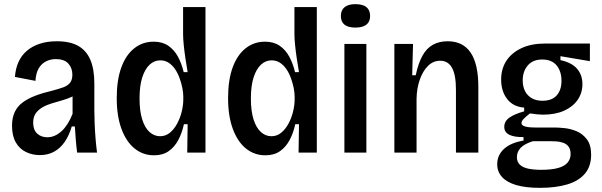

<svg xmlns="http://www.w3.org/2000/svg" viewBox="-20 -736 2902 926"><path d="M172 12Q136 12 105 -3Q74 -18 56 -49.5Q38 -81 38 -130Q38 -167 50.5 -194.5Q63 -222 88 -241Q113 -260 149.5 -274Q186 -288 233 -299Q264 -307 285.5 -315Q307 -323 318 -337Q329 -351 329 -376Q329 -408 309.5 -429.5Q290 -451 249 -451Q223 -451 201 -439.5Q179 -428 166 -405Q153 -382 151 -346L52 -365Q55 -405 69 -436.5Q83 -468 109 -490.5Q135 -513 171.5 -525Q208 -537 254 -537Q318 -537 357.5 -514.5Q397 -492 416 -447Q435 -402 435 -333V-204Q435 -175 436.5 -138.5Q438 -102 441 -66Q444 -30 448 0H352Q348 -31 345.5 -62.5Q343 -94 341 -126H326Q314 -84 293 -53Q272 -22 242 -5Q212 12 172 12ZM209 -74Q227 -74 244 -81.5Q261 -89 276.5 -103Q292 -117 305.5 -138Q319 -159 330 -187V-293L358 -294Q346 -278 325 -268.5Q304 -259 279.5 -252Q255 -245 230 -237.5Q205 -230 185 -218.5Q165 -207 152.5 -189.5Q140 -172 140 -144Q140 -110 159 -92Q178 -74 209 -74Z M723 13Q670 13 629.5 -19.5Q589 -52 566 -114Q543 -176 543 -263Q543 -350 565 -410.5Q587 -471 627.5 -503Q668 -535 721 -535Q763 -535 791.5 -515.5Q820 -496 838 -463Q856 -430 866 -388H885Q879 -422 874 -456Q869 -490 866 -520.5Q863 -551 863 -572V-702H971V-263V0H883L885 -137H867Q858 -95 840 -61Q822 -27 793.5 -7Q765 13 723 13ZM752 -79Q779 -79 799.5 -96Q820 -113 834.5 -140Q849 -167 856.5 -198Q864 -229 864 -256V-270Q864 -289 859.5 -311.5Q855 -334 846.5 -358Q838 -382 825 -401.5Q812 -421 794 -433Q776 -445 753 -445Q724 -445 701.5 -424Q679 -403 666 -362.5Q653 -322 653 -261Q653 -200 666 -159.5Q679 -119 701.5 -99Q724 -79 752 -79Z M1260 13Q1207 13 1166.5 -19.5Q1126 -52 1103 -114Q1080 -176 1080 -263Q1080 -350 1102 -410.5Q1124 -471 1164.5 -503Q1205 -535 1258 -535Q1300 -535 1328.5 -515.5Q1357 -496 1375 -463Q1393 -430 1403 -388H1422Q1416 -422 1411 -456Q1406 -490 1403 -520.5Q1400 -551 1400 -572V-702H1508V-263V0H1420L1422 -137H1404Q1395 -95 1377 -61Q1359 -27 1330.5 -7Q1302 13 1260 13ZM1289 -79Q1316 -79 1336.5 -96Q1357 -113 1371.5 -140Q1386 -167 1393.5 -198Q1401 -229 1401 -256V-270Q1401 -289 1396.5 -311.5Q1392 -334 1383.5 -358Q1375 -382 1362 -401.5Q1349 -421 1331 -433Q1313 -445 1290 -445Q1261 -445 1238.5 -424Q1216 -403 1203 -362.5Q1190 -322 1190 -261Q1190 -200 1203 -159.5Q1216 -119 1238.5 -99Q1261 -79 1289 -79Z M1641 0V-524H1747V0ZM1694 -603Q1659 -603 1641.5 -617Q1624 -631 1624 -659Q1624 -687 1642 -701.5Q1660 -716 1694 -716Q1730 -716 1747.5 -701.5Q1765 -687 1765 -659Q1765 -631 1747 -617Q1729 -603 1694 -603Z M1882 0V-336V-524H1972L1968 -373H1985Q1997 -430 2017 -466.5Q2037 -503 2067.5 -520Q2098 -537 2139 -537Q2213 -537 2250 -482Q2287 -427 2287 -317V0H2179V-303Q2179 -375 2160 -409Q2141 -443 2103 -443Q2069 -443 2044 -418Q2019 -393 2004.5 -351.5Q1990 -310 1989 -260V0Z M2584 170Q2515 170 2469.5 156.5Q2424 143 2401 117.5Q2378 92 2378 56Q2378 12 2411 -18Q2444 -48 2505 -58V-75Q2461 -74 2436.5 -86Q2412 -98 2412 -124Q2412 -151 2436.5 -168.5Q2461 -186 2508 -199V-217Q2455 -221 2426 -258.5Q2397 -296 2397 -352Q2397 -404 2422 -442.5Q2447 -481 2494.5 -503.5Q2542 -526 2608 -526H2825V-441L2683 -465V-446Q2738 -434 2763.5 -404Q2789 -374 2789 -330Q2789 -288 2766 -254.5Q2743 -221 2700.5 -202Q2658 -183 2598 -183Q2587 -183 2572 -184.5Q2557 -186 2536 -189Q2515 -173 2505 -162Q2495 -151 2495 -143Q2495 -134 2505 -129Q2515 -124 2531 -122.5Q2547 -121 2564 -121H2657Q2674 -121 2703 -118Q2732 -115 2761 -103Q2790 -91 2810.5 -64Q2831 -37 2831 10Q2831 66 2801 101.5Q2771 137 2715.5 153.5Q2660 170 2584 170ZM2590 83Q2641 83 2672.5 74Q2704 65 2718 47.5Q2732 30 2732 7Q2732 -16 2722 -29Q2712 -42 2696 -47.5Q2680 -53 2664 -54Q2648 -55 2636 -55H2550Q2509 -42 2491 -23Q2473 -4 2473 22Q2473 45 2487.5 58.5Q2502 72 2528 77.5Q2554 83 2590 83ZM2596 -250Q2642 -250 2665 -276Q2688 -302 2688 -346Q2688 -392 2664.5 -420.5Q2641 -449 2595 -449Q2550 -449 2525.5 -420.5Q2501 -392 2501 -348Q2501 -319 2512 -297Q2523 -275 2544.5 -262.5Q2566 -250 2596 -250Z"/></svg>

Font: Bricolage Grotesque SemiCondensed Medium
Style: Regular
Weight: 500
Width: 4
Designer: Mathieu Triay
Foundry: Atelier Triay
Version: Version 1.001;gftools[0.9.33.dev8+g029e19f]